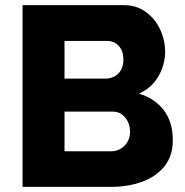

<svg xmlns="http://www.w3.org/2000/svg" viewBox="-20 -730 724 750"><path d="M655 -182Q655 -121 622.5 -80.5Q590 -40 535 -20Q480 0 414 0H68V-710H463Q513 -710 549.5 -683.5Q586 -657 605.5 -615Q625 -573 625 -528Q625 -478 599 -432.5Q573 -387 523 -364Q584 -346 619.5 -300Q655 -254 655 -182ZM488 -215Q488 -238 479 -255.5Q470 -273 455.5 -283.5Q441 -294 421 -294H232V-139H414Q435 -139 451.5 -149Q468 -159 478 -176Q488 -193 488 -215ZM232 -570V-423H393Q411 -423 426.5 -431Q442 -439 452 -455.5Q462 -472 462 -497Q462 -521 453.5 -537Q445 -553 431 -561.5Q417 -570 399 -570Z"/></svg>

Font: Raleway Thin ExtraBold
Style: Regular
Weight: 800
Version: Version 4.026